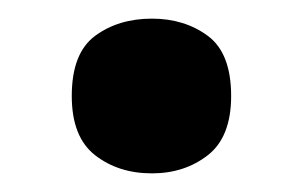

<svg xmlns="http://www.w3.org/2000/svg" viewBox="-20 -173 325 206"><path d="M57 -70Q57 -116 82 -134.5Q107 -153 143 -153Q178 -153 203 -134.5Q228 -116 228 -70Q228 -26 203 -6.5Q178 13 143 13Q107 13 82 -6.5Q57 -26 57 -70Z"/></svg>

Font: Noto Sans Thai
Style: Bold
Weight: 700
Designer: Monotype Design Team
Foundry: Monotype Imaging Inc.
Version: Version 2.001